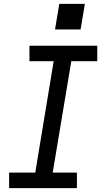

<svg xmlns="http://www.w3.org/2000/svg" viewBox="-20 -971 540 991"><path d="M27 0V-80H162L257 -655H132V-735H482V-655H348L252 -80H377V0ZM264 -819 286 -951H418L396 -819Z"/></svg>

Font: Iosevka SS04 Medium Oblique
Style: Regular
Weight: 500
Italic angle: -9°
Monospace: yes
Designer: Belleve Invis
Foundry: Belleve Invis
Version: Version 19.0.0; ttfautohint (v1.8.4)